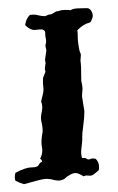

<svg xmlns="http://www.w3.org/2000/svg" viewBox="-20 -518 295 481"><path d="M156.2 -492.2Q164.1 -497.1 176.8 -497.1Q189.5 -497.1 197.3 -497.6Q205.1 -498 210 -488.3Q214.8 -478.5 210 -469.7Q208 -461.9 203.1 -460.9Q189.5 -458 173.8 -442.4Q174.8 -434.6 174.8 -425.8Q174.8 -417 175.8 -411.1Q176.8 -405.3 177.2 -401.4Q177.7 -397.5 178.7 -393.1Q179.7 -388.7 181.2 -385.7Q182.6 -382.8 182.6 -379.9L181.6 -366.2Q183.6 -355.5 183.6 -315.4Q187.5 -298.8 186.5 -291.5Q185.5 -284.2 185.5 -276.4L191.4 -239.3Q191.4 -223.6 188.5 -202.1Q185.5 -180.7 186 -174.8Q186.5 -168.9 185.5 -160.2Q184.6 -151.4 183.6 -142.6Q182.6 -133.8 184.6 -125Q185.5 -121.1 189.5 -122.1Q193.4 -123 197.3 -120.1Q201.2 -117.2 206.1 -119.6Q210.9 -122.1 219.7 -120.1Q230.5 -109.4 227.5 -91.8Q215.8 -81.1 211.4 -79.1Q207 -77.1 200.7 -78.1Q194.3 -79.1 189.5 -76.2Q176.8 -84 170.4 -84.5Q164.1 -85 155.3 -80.1Q146.5 -75.2 143.6 -71.8Q140.6 -68.4 132.8 -66.4Q125 -64.5 114.3 -67.4Q103.5 -70.3 93.8 -69.8Q84 -69.3 40 -56.6Q29.3 -59.6 18.6 -65.4Q15.6 -72.3 18.6 -85Q43.9 -98.6 59.1 -98.6Q74.2 -98.6 77.1 -105Q80.1 -111.3 85 -112.3Q85.9 -116.2 82.5 -118.7Q79.1 -121.1 82 -123Q87.9 -136.7 85 -149.9Q82 -163.1 86.9 -188.5Q86.9 -201.2 84 -211.9Q81.1 -222.7 84.5 -237.3Q87.9 -252 83 -263.7Q85 -272.5 87.4 -282.2Q89.8 -292 88.4 -300.8Q86.9 -309.6 87.9 -323.2L93.8 -337.9Q93.8 -339.8 92.8 -342.8Q91.8 -345.7 93.3 -353.5Q94.7 -361.3 93.8 -363.3Q92.8 -365.2 92.8 -368.2L95.7 -388.7Q96.7 -392.6 95.2 -396.5Q93.8 -400.4 93.8 -405.3Q96.7 -413.1 94.7 -421.4Q92.8 -429.7 93.3 -435.5Q93.8 -441.4 85.9 -444.3Q78.1 -444.3 71.3 -443.4Q57.6 -440.4 43 -455.1Q44.9 -470.7 54.7 -480.5Q66.4 -482.4 74.7 -480Q83 -477.5 92.8 -477.5Q103.5 -482.4 106 -481.9Q108.4 -481.4 114.7 -485.8Q121.1 -490.2 122.6 -489.7Q124 -489.3 129.4 -491.2Q134.8 -493.2 145 -493.2Q155.3 -493.2 156.2 -492.2Z"/></svg>

Font: Mountains of Christmas
Style: Bold
Weight: 700
Designer: Crystal Kluge
Foundry: Font Diner, Inc DBA Tart Workshop
Version: Version 1.002